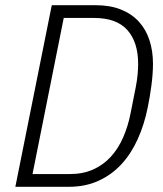

<svg xmlns="http://www.w3.org/2000/svg" viewBox="-20 -718 626 738"><path d="M179 -698H348Q403 -698 444.5 -681.5Q486 -665 513.5 -635Q541 -605 554.5 -563.5Q568 -522 568 -473Q568 -435 562 -389.5Q556 -344 548 -306Q535 -240 509.5 -183.5Q484 -127 446.5 -86.5Q409 -46 358.5 -23Q308 0 245 0H39ZM249 -49Q299 -49 338 -66.5Q377 -84 405.5 -115Q434 -146 453 -189Q472 -232 482 -283L502 -384Q507 -410 509 -432.5Q511 -455 511 -472Q511 -556 469.5 -602.5Q428 -649 342 -649H225L105 -49Z"/></svg>

Font: IBM Plex Sans Cond Light
Style: Italic
Weight: 300
Width: 3
Italic angle: -11°
Designer: Mike Abbink, Paul van der Laan, Pieter van Rosmalen
Foundry: Bold Monday
Version: Version 1.3